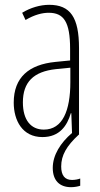

<svg xmlns="http://www.w3.org/2000/svg" viewBox="-20 -559 416 797"><path d="M234 132C234 86 256 47 307 0H308V-359C308 -487 272 -539 184 -539C147 -539 106 -527 72 -506L86 -476C123 -498 156 -506 182 -506C245 -506 271 -468 271 -356V-308L210 -302C100 -291 37 -238 37 -133C37 -59 73 10 156 10C228 10 259 -38 274 -89H276L279 -7C231 34 199 85 199 138C199 190 227 218 275 218C290 218 304 215 313 212V182C306 185 292 188 279 188C249 188 234 169 234 132ZM212 -272 272 -278V-218C272 -100 240 -21 162 -21C108 -21 75 -61 75 -134C75 -218 119 -262 212 -272Z"/></svg>

Font: Noto Sans Hebrew ExtraCondensed ExtraLight
Style: Regular
Weight: 200
Width: 2
Designer: Monotype Design Team
Foundry: Monotype Imaging Inc.
Version: Version 2.004